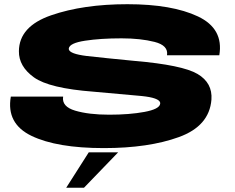

<svg xmlns="http://www.w3.org/2000/svg" viewBox="-20 -701 1120 914"><path d="M295.2 192.7 402.5 24.2H542.4L379.8 192.7ZM474.5 4Q251 4 130 -54.2Q9 -112.5 31.5 -241H280.5Q273 -193.5 338 -174.2Q403 -155 500 -155Q596 -155 667.5 -168.2Q739 -181.5 742.5 -207Q743 -209.5 742.5 -212Q738 -235.5 653.5 -244Q560.5 -253 425.5 -264.5Q214 -280.5 141.5 -332.8Q69 -385 70 -457.5Q71 -575.5 223.5 -628.2Q376 -681 586.5 -681Q799 -681 922.2 -622.8Q1045.5 -564.5 1024 -438H775Q782.5 -484.5 715.8 -501.5Q649 -518.5 558.5 -518.5Q458.5 -518.5 385 -507.2Q311.5 -496 307.5 -470.5Q307.5 -468.5 307.5 -466.5Q311.5 -444.5 392.5 -434.5Q481 -424.5 621 -411Q848 -391.5 920.2 -349Q992.5 -306.5 986.5 -226.5Q976.5 -101 831.8 -48.5Q687 4 474.5 4Z"/></svg>

Font: Anybody UltraExpanded ExtraBold
Style: Italic
Weight: 800
Width: 9
Italic angle: -10°
Designer: Tyler Finck
Foundry: Etcetera Type Company
Version: Version 1.010; ttfautohint (v1.8.3) -l 8 -r 50 -G 200 -x 14 